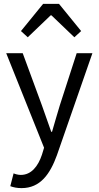

<svg xmlns="http://www.w3.org/2000/svg" viewBox="-20 -760 508 989"><path d="M202 -740 88 -600 123 -568 241 -681H245L363 -568L398 -600L284 -740ZM33 199C49 205 68 209 91 209C188 209 238 136 273 40L456 -486H375L288 -217C275 -175 261 -125 248 -81H244C228 -125 211 -175 196 -217L97 -486H12L207 1L196 37C176 97 141 141 87 141C74 141 59 137 50 133Z"/></svg>

Font: Cambridge Sans
Style: Regular
Weight: 400
Version: Version 2.020;PS 002.020;hotconv 1.0.88;makeotf.lib2.5.64775